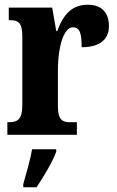

<svg xmlns="http://www.w3.org/2000/svg" viewBox="-20 -568 492 809"><path d="M11 0H304V-53H276C245 -53 224 -61 224 -120V-277C224 -361 246 -453 287 -453C318 -453 324 -424 324 -369C394 -369 439 -397 439 -458C439 -510 413 -548 350 -548C285 -548 248 -510 221 -437H217L200 -536H17V-483H21C56 -483 74 -474 74 -415V-125C74 -62 52 -53 15 -53H11ZM78 208V221H134C163 178 202 113 217 71V61H115C108 105 89 168 78 208Z"/></svg>

Font: Noto Serif Devanagari ExtraCondensed ExtraBold
Style: Regular
Weight: 800
Width: 2
Designer: Universal Thirst, Indian Type Foundry and the Monotype Design Team
Foundry: Monotype Imaging Inc.
Version: Version 2.004